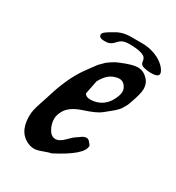

<svg xmlns="http://www.w3.org/2000/svg" viewBox="-138 -644 659 718"><g transform="rotate(30 192.0 -285.0)"><path d="M294.9 -362.3Q294.9 -376 285.2 -387.7Q275.4 -399.4 261.7 -399.4Q251 -399.4 238.3 -394.5Q210.9 -384.8 191.4 -347.7Q180.7 -293 179.7 -289.1Q186.5 -277.3 203.1 -277.3H209Q254.9 -280.3 279.3 -318.4Q294.9 -344.7 294.9 -362.3ZM124 -147.5Q124 -126 135.3 -105.5Q146.5 -85 164.1 -84H165Q182.6 -84 202.1 -104Q221.7 -124 230.5 -128.9Q234.4 -130.9 241.2 -136.2Q248 -141.6 253.4 -144Q258.8 -146.5 264.6 -146.5H267.6Q272.5 -145.5 275.9 -142.6Q279.3 -139.6 282.7 -134.8Q286.1 -129.9 289.1 -127V-124Q289.1 -86.9 181.6 -31.2Q170.9 -29.3 148.9 -21Q127 -12.7 114.3 -12.7Q105.5 -12.7 95.7 -15.6Q38.1 -35.2 38.1 -109.4Q38.1 -124 41 -137.2Q43.9 -150.4 51.3 -172.4Q58.6 -194.3 61.5 -203.1Q89.8 -299.8 130.9 -357.4Q132.8 -359.4 140.6 -370.6Q148.4 -381.8 150.4 -384.3Q152.3 -386.7 159.2 -396Q166 -405.3 168.9 -407.7Q171.9 -410.2 178.7 -417.5Q185.5 -424.8 189.9 -427.7Q194.3 -430.7 201.2 -435.5Q208 -440.4 215.3 -444.3Q222.7 -448.2 230.5 -451.2Q277.3 -470.7 298.8 -470.7Q323.2 -470.7 340.8 -453.1Q358.4 -436.5 358.4 -410.2Q358.4 -389.6 340.8 -341.8Q338.9 -335 335.9 -329.6Q333 -324.2 329.6 -318.4Q326.2 -312.5 323.7 -308.6Q321.3 -304.7 315.9 -299.3Q310.5 -293.9 308.1 -291.5Q305.7 -289.1 298.8 -283.7Q292 -278.3 290 -276.4Q288.1 -274.4 279.8 -268.1Q271.5 -261.7 269.5 -259.8Q251 -245.1 201.2 -229Q151.4 -212.9 134.8 -183.6Q124 -164.1 124 -147.5ZM140.6 -493.2Q117.2 -493.2 117.2 -507.8Q117.2 -510.7 119.6 -514.2Q122.1 -517.6 126.5 -521Q130.9 -524.4 134.8 -526.9Q138.7 -529.3 145 -533.2Q151.4 -537.1 155.3 -539.1Q182.6 -556.6 220.7 -556.6Q224.6 -556.6 231.9 -556.6Q239.3 -556.6 245.1 -556.6Q248 -556.6 252.4 -556.6Q256.8 -556.6 261.2 -556.6Q265.6 -556.6 268.6 -556.6Q293.9 -556.6 317.9 -548.8Q341.8 -541 359.4 -526.9Q377 -512.7 382.8 -497.1Q383.8 -492.2 383.8 -491.2Q383.8 -476.6 351.6 -476.6Q335 -476.6 321.3 -480.5Q312.5 -482.4 308.1 -487.8Q303.7 -493.2 303.7 -498.5Q303.7 -503.9 300.8 -510.3Q297.9 -516.6 290 -520.5Q272.5 -530.3 228.5 -530.3Q222.7 -530.3 217.3 -529.8Q211.9 -529.3 205.1 -527.3Q192.4 -523.4 181.2 -510.3Q169.9 -497.1 155.3 -494.1Q147.5 -493.2 140.6 -493.2Z"/></g></svg>

Font: Essays1743
Style: Italic
Weight: 500
Italic angle: -10°
Designer: Based on the typeface in a 1743 English translation of the essays of Montaigne.  PostScript/TrueType font designed by Jo
Version: Version 002.100